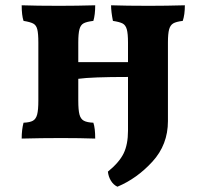

<svg xmlns="http://www.w3.org/2000/svg" viewBox="-20 -522 780 726"><path d="M679 -502Q679 -466 671 -443Q646 -440 635 -433.5Q624 -427 619.5 -411Q615 -395 615 -361V-64Q615 25 556.5 89Q498 153 424 184Q409 177 399.5 161.5Q390 146 388 127Q431 92 447.5 58Q464 24 464 -28V-231Q326 -231 276 -224V-142Q276 -106 280.5 -89Q285 -72 297 -65.5Q309 -59 333 -58Q340 -38 340 2Q284 0 211 0Q136 0 62 2Q62 -32 69 -58Q93 -59 104.5 -65.5Q116 -72 120.5 -89Q125 -106 125 -142V-361Q125 -395 121 -411Q117 -427 105.5 -433Q94 -439 69 -443Q62 -464 62 -502Q118 -500 204 -500Q270 -500 340 -502Q340 -466 333 -443Q308 -440 296.5 -434Q285 -428 280.5 -411.5Q276 -395 276 -361V-287H464V-361Q464 -395 459.5 -411Q455 -427 444 -433Q433 -439 407 -443Q400 -478 400 -502Q458 -500 543 -500Q609 -500 679 -502Z"/></svg>

Font: Vollkorn SC
Style: Bold
Weight: 700
Designer: Friedrich Althausen
Foundry: Friedrich Althausen
Version: Version 4.015